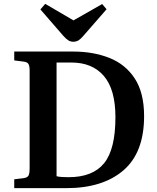

<svg xmlns="http://www.w3.org/2000/svg" viewBox="-20 -978 815 998"><path d="M54 0V-46L103 -52Q122 -55 128 -65Q134 -75 134 -104V-612Q134 -636 127.5 -646Q121 -656 101 -658L54 -664V-710H361Q465 -710 548.5 -677Q632 -644 680.5 -570Q729 -496 729 -374Q729 -185 621.5 -92.5Q514 0 324 0ZM337 -57Q462 -57 521 -129.5Q580 -202 580 -369Q580 -513 520 -583Q460 -653 351 -653H274V-62Q285 -59 302 -58Q319 -57 337 -57ZM361 -761Q347 -761 335.5 -768Q324 -775 308 -793L190 -929L215 -958L362 -872L511 -957L534 -930L411 -789Q399 -775 387.5 -768Q376 -761 361 -761Z"/></svg>

Font: Literata 36pt SemiBold
Style: Regular
Weight: 600
Designer: Latin by Veronika Burian and Jose Scaglione. Greek by Irene Vlachou. Cyrillic by Vera Evstafieva.
Foundry: TypeTogether
Version: Version 3.002